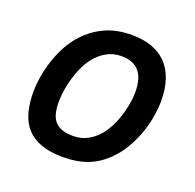

<svg xmlns="http://www.w3.org/2000/svg" viewBox="-101 -632 764 752"><g transform="rotate(20 280.5 -256.0)"><path d="M39.1 -185.1Q39.1 -211.4 43.9 -244.6Q48.8 -277.8 59.8 -312.7Q70.8 -347.7 88.6 -382.1Q106.4 -416.5 132.8 -444.8Q167.5 -482.4 214.8 -504.6Q262.2 -526.9 328.1 -526.9Q373.5 -526.9 409.4 -514.2Q445.3 -501.5 470.5 -476.1Q495.6 -450.7 508.8 -412.1Q522 -373.5 522 -321.8Q522 -294.9 516.6 -260.7Q511.2 -226.6 499 -190.4Q486.8 -154.3 467 -119.4Q447.3 -84.5 418.9 -56.2Q400.9 -38.1 381.1 -24.7Q361.3 -11.2 338.9 -2.4Q316.4 6.3 290.3 10.7Q264.2 15.1 233.9 15.1Q180.7 15.1 143.6 1.7Q106.4 -11.7 83.3 -37.4Q60.1 -63 49.6 -100.1Q39.1 -137.2 39.1 -185.1ZM146 -182.1Q146 -155.3 151.1 -135.5Q156.2 -115.7 167.7 -102.5Q179.2 -89.4 197.8 -82.8Q216.3 -76.2 243.2 -76.2Q276.4 -76.2 302.5 -89.8Q328.6 -103.5 349.1 -127Q364.3 -144.5 376.7 -168.5Q389.2 -192.4 397.5 -218.5Q405.8 -244.6 410.4 -271.2Q415 -297.9 415 -320.8Q415 -435.1 316.9 -435.1Q281.7 -435.1 254.2 -419.2Q226.6 -403.3 206.1 -377Q191.9 -358.9 180.9 -335.4Q169.9 -312 162.1 -285.9Q154.3 -259.8 150.1 -233.2Q146 -206.5 146 -182.1Z"/></g></svg>

Font: Clear Sans Medium
Style: Italic
Weight: 500
Italic angle: -12°
Foundry: Intel Corporation
Version: Version 1.00